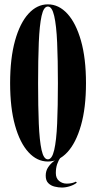

<svg xmlns="http://www.w3.org/2000/svg" viewBox="-20 -731 441 882"><path d="M200 11Q150 11 110.8 -31.8Q71.5 -74.5 49 -155Q26.5 -235.5 26.5 -349Q26.5 -463 49 -544Q71.5 -625 110.8 -668Q150 -711 200 -711Q250 -711 289.5 -668Q329 -625 352 -544Q375 -463 375 -349Q375 -235.5 352 -155Q329 -74.5 289.5 -31.8Q250 11 200 11ZM200 1Q219 1 229 -41.8Q239 -84.5 242.5 -163.2Q246 -242 246 -349Q246 -456.5 242.5 -535.5Q239 -614.5 229 -657.8Q219 -701 200 -701Q180.5 -701 171 -657.8Q161.5 -614.5 158.2 -535.5Q155 -456.5 155 -349Q155 -242 158.2 -163.2Q161.5 -84.5 171 -41.8Q180.5 1 200 1ZM264.5 130.5Q248.5 130.5 231 126.2Q213.5 122 201.8 110.2Q190 98.5 190 76Q190 54 201 37.5Q212 21 227 9.8Q242 -1.5 252.5 -8.5L257.5 -6Q248.5 5.5 242.5 23.2Q236.5 41 236.5 64Q236.5 88 251.5 100.2Q266.5 112.5 286.5 112.5Q300.5 112.5 311.2 109.8Q322 107 328.5 103.5L333 108Q321 118 301.8 124.2Q282.5 130.5 264.5 130.5Z"/></svg>

Font: Imbue 100pt
Style: Bold
Weight: 700
Designer: Tyler Finck
Foundry: Etcetera Type Company
Version: Version 1.102; ttfautohint (v1.8.3)